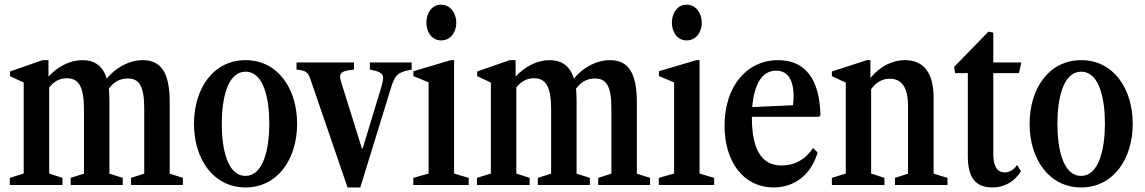

<svg xmlns="http://www.w3.org/2000/svg" viewBox="-20 -792 4900 822"><path d="M22 0H247.5V-30.5L190.5 -49V-417.5C211 -443.5 235.5 -457 266 -457C318.5 -457 339.5 -418.5 339.5 -323.5V-48.5L282.5 -30.5V0H505.5V-30.5L448.5 -48.5V-361C448.5 -380 447.5 -397 446 -412.5C467.5 -441.5 494 -456 526.5 -456C578.5 -456 597.5 -420.5 597.5 -324.5V-48.5L541 -30.5V0H763V-30.5L706.5 -48.5V-359.5C705.5 -480 670 -534.5 591.5 -534.5C535.5 -534.5 476 -504.5 437 -455C421 -509 386 -534.5 332 -534.5C281 -534.5 226.5 -507.5 187.5 -464V-534.5H162L23 -486V-466L81.5 -438.5V-49L22 -30.5Z M1031.5 10.5C1168.5 10.5 1252 -111 1252 -262C1252 -413.5 1168.5 -534.5 1031.5 -534.5C893.5 -534.5 810.5 -413.5 810.5 -262C810.5 -111 893.5 10.5 1031.5 10.5ZM1031 -39C953 -39 929.5 -156 929.5 -262C929.5 -368 953 -485 1031.5 -485C1109.5 -485 1133 -368 1133 -262.5C1133 -156 1108 -39 1031 -39Z M1468 10.5H1522.5L1654.5 -418C1671.5 -471 1681.5 -483 1742.5 -494V-524.5H1563.5V-494C1607.5 -486 1620 -478 1620 -457.5C1620 -448 1617.5 -435.5 1612.5 -419L1532.5 -156H1529.5L1440.5 -441C1437.5 -449.5 1436 -457.5 1436 -464C1436 -482 1450 -490 1495.5 -494V-524.5H1249.5V-494C1290.5 -490.5 1299 -482.5 1309.5 -451.5Z M1868.5 -619C1910.5 -619 1933.5 -656 1933.5 -694.5C1933.5 -736 1908 -772 1868.5 -772C1829 -772 1805.5 -736 1805.5 -694.5C1805.5 -656 1828 -619 1868.5 -619ZM1749.5 0H1986.5V-30.5L1924 -49V-534.5H1910L1750 -487V-466L1815 -439.5V-49L1749.5 -30.5Z M2022 0H2247.5V-30.5L2190.5 -49V-417.5C2211 -443.5 2235.5 -457 2266 -457C2318.5 -457 2339.5 -418.5 2339.5 -323.5V-48.5L2282.5 -30.5V0H2505.5V-30.5L2448.5 -48.5V-361C2448.5 -380 2447.5 -397 2446 -412.5C2467.5 -441.5 2494 -456 2526.5 -456C2578.5 -456 2597.5 -420.5 2597.5 -324.5V-48.5L2541 -30.5V0H2763V-30.5L2706.5 -48.5V-359.5C2705.5 -480 2670 -534.5 2591.5 -534.5C2535.5 -534.5 2476 -504.5 2437 -455C2421 -509 2386 -534.5 2332 -534.5C2281 -534.5 2226.5 -507.5 2187.5 -464V-534.5H2162L2023 -486V-466L2081.5 -438.5V-49L2022 -30.5Z M2919.5 -619C2961.5 -619 2984.5 -656 2984.5 -694.5C2984.5 -736 2959 -772 2919.5 -772C2880 -772 2856.5 -736 2856.5 -694.5C2856.5 -656 2879 -619 2919.5 -619ZM2800.5 0H3037.5V-30.5L2975 -49V-534.5H2961L2801 -487V-466L2866 -439.5V-49L2800.5 -30.5Z M3291.5 10.5C3382.5 10.5 3452.5 -44.5 3480.5 -139L3461 -158.5C3429.5 -110 3382.5 -83.5 3326 -83.5C3241 -83.5 3199 -151.5 3199 -289V-292H3486.5L3492.5 -298C3489.5 -453 3427.5 -534.5 3311.5 -534.5C3175.5 -534.5 3082 -420.5 3082 -254C3082 -96.5 3165.5 10.5 3291.5 10.5ZM3302.5 -489.5C3351.5 -489.5 3377.5 -452 3377.5 -379.5C3377.5 -363 3376.5 -348.5 3374.5 -341.5L3200.5 -333.5C3208.5 -433.5 3244 -489.5 3302.5 -489.5Z M3541.5 0H3766.5V-30.5L3709.5 -49V-410C3731 -440 3758 -455 3788.5 -455C3842 -455 3867.5 -416.5 3867.5 -336V-48.5L3811.5 -30.5V0H4036.5V-30.5L3977 -48.5V-373.5C3977 -480 3935 -534.5 3854 -534.5C3796.5 -534.5 3745.5 -505 3706.5 -458.5V-534.5H3691.5L3541.5 -486V-466L3601 -438.5V-49L3541.5 -30.5Z M4229.5 10.5C4279.5 10.5 4324.5 -14.5 4351 -59L4334 -85.5C4319.5 -63.5 4301 -54 4282 -54C4248.5 -54 4232.5 -80 4232.5 -134V-479H4342.5L4352.5 -524.5H4232.5V-652.5L4211.5 -656.5L4065 -505.5L4069 -479H4123.5V-124C4123.5 -32.5 4155 10.5 4229.5 10.5Z M4609 10.5C4746 10.5 4829.5 -111 4829.5 -262C4829.5 -413.5 4746 -534.5 4609 -534.5C4471 -534.5 4388 -413.5 4388 -262C4388 -111 4471 10.5 4609 10.5ZM4608.5 -39C4530.5 -39 4507 -156 4507 -262C4507 -368 4530.5 -485 4609 -485C4687 -485 4710.5 -368 4710.5 -262.5C4710.5 -156 4685.5 -39 4608.5 -39Z"/></svg>

Font: Libre Caslon Condensed SemiBold
Style: Regular
Weight: 600
Designer: Pablo Impallari, Rodrigo Fuenzalida, Katja Schimmel, Ertekin Erdin
Foundry: Pablo Impallari, Rodrigo Fuenzalida
Version: Version 2.000;gftools[0.9.33]